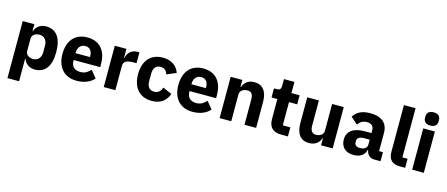

<svg xmlns="http://www.w3.org/2000/svg" viewBox="-56 -1453 5487 2357"><g transform="rotate(15 2688.0 -274.5)"><path d="M69 200H217V-88H222C237 -31 295 12 363 12C496 12 565 -85 565 -263C565 -441 496 -537 363 -537C295 -537 237 -495 222 -437H217V-525H69ZM314 -108C258 -108 217 -137 217 -185V-340C217 -388 258 -417 314 -417C370 -417 411 -374 411 -308V-217C411 -151 370 -108 314 -108Z M896 12C992 12 1069 -21 1116 -75L1042 -167C1009 -133 975 -104 913 -104C834 -104 797 -148 797 -217V-225H1134V-269C1134 -411 1064 -537 890 -537C732 -537 644 -429 644 -263C644 -95 735 12 896 12ZM893 -428C952 -428 981 -385 981 -321V-312H797V-320C797 -385 834 -428 893 -428Z M1387 0V-307C1387 -368 1429 -387 1515 -387H1552V-525H1526C1444 -525 1404 -469 1392 -411H1387V-525H1239V0Z M1850 12C1953 12 2028 -33 2063 -133L1948 -183C1933 -141 1909 -105 1850 -105C1790 -105 1759 -147 1759 -213V-311C1759 -377 1790 -420 1850 -420C1902 -420 1931 -388 1940 -348L2060 -400C2029 -486 1956 -537 1850 -537C1692 -537 1605 -431 1605 -263C1605 -95 1692 12 1850 12Z M2369 12C2465 12 2542 -21 2589 -75L2515 -167C2482 -133 2448 -104 2386 -104C2307 -104 2270 -148 2270 -217V-225H2607V-269C2607 -411 2537 -537 2363 -537C2205 -537 2117 -429 2117 -263C2117 -95 2208 12 2369 12ZM2366 -428C2425 -428 2454 -385 2454 -321V-312H2270V-320C2270 -385 2307 -428 2366 -428Z M2860 0V-340C2860 -392 2907 -417 2955 -417C3009 -417 3028 -384 3028 -317V0H3176V-329C3176 -461 3119 -537 3012 -537C2929 -537 2885 -491 2866 -436H2860V-525H2712V0Z M3580 0V-115H3484V-410H3588V-525H3484V-667H3351V-581C3351 -545 3339 -525 3299 -525H3262V-410H3336V-153C3336 -53 3390 0 3492 0Z M4001 0H4149V-525H4001V-184C4001 -134 3954 -108 3908 -108C3854 -108 3833 -144 3833 -208V-525H3685V-195C3685 -63 3742 12 3849 12C3935 12 3978 -35 3996 -88H4001Z M4757 0V-115H4708V-345C4708 -469 4632 -537 4484 -537C4374 -537 4314 -499 4272 -437L4360 -359C4383 -391 4414 -421 4473 -421C4535 -421 4560 -389 4560 -338V-305H4477C4338 -305 4252 -252 4252 -141C4252 -50 4310 12 4415 12C4495 12 4553 -24 4569 -92H4575C4584 -36 4622 0 4675 0ZM4470 -91C4426 -91 4401 -109 4401 -147V-162C4401 -200 4431 -221 4488 -221H4560V-159C4560 -111 4519 -91 4470 -91Z M5070 0V-115H5004V-740H4856V-144C4856 -51 4902 0 5003 0Z M5233 -581C5293 -581 5319 -612 5319 -654V-676C5319 -718 5293 -749 5233 -749C5173 -749 5147 -718 5147 -676V-654C5147 -612 5173 -581 5233 -581ZM5159 0H5307V-525H5159Z"/></g></svg>

Font: IBM Plex Thai Looped
Style: Bold
Weight: 700
Designer: Mike Abbink, Paul van der Laan, Pieter van Rosmalen, Ben Mitchell, Mark Frömberg
Foundry: Bold Monday
Version: Version 1.0